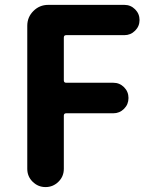

<svg xmlns="http://www.w3.org/2000/svg" viewBox="-20 -760 625 780"><path d="M90.8 -74.2V-655.3Q90.8 -690.4 115.7 -715.3Q140.6 -740.2 175.8 -740.2H485.4Q510.7 -740.2 528.8 -722.2Q546.9 -704.1 546.9 -678.7Q546.9 -653.3 528.8 -635.3Q510.7 -617.2 485.4 -617.2H249Q239.3 -617.2 239.3 -607.4V-433.6Q239.3 -423.8 249 -423.8H440.4Q465.8 -423.8 483.9 -405.8Q502 -387.7 502 -361.8Q502 -335.9 483.9 -317.9Q465.8 -299.8 440.4 -299.8H249Q239.3 -299.8 239.3 -290V-74.2Q239.3 -43 217.3 -21.5Q195.3 0 165 0Q134.8 0 112.8 -21.5Q90.8 -43 90.8 -74.2Z"/></svg>

Font: Gen Jyuu GothicX Bold
Style: Bold
Weight: 700
Designer: Ryoko NISHIZUKA (kana &amp; ideographs); Paul D. Hunt (Latin, Greek &amp; Cyrillic); Wenlong ZHANG (bopomofo); Sandoll C
Version: Version 1.058.20140828